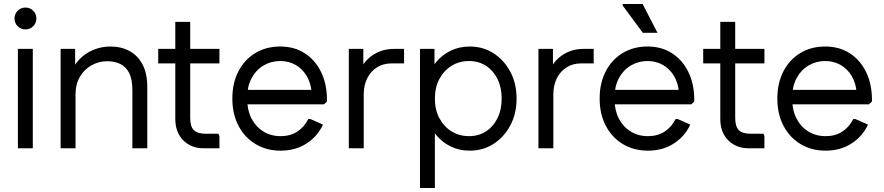

<svg xmlns="http://www.w3.org/2000/svg" viewBox="-20 -746 4447 966"><path d="M70 0V-500H145V0ZM108 -598Q85 -598 69 -614Q53 -630 53 -653Q53 -676 69 -692Q85 -708 108 -708Q131 -708 147 -692Q163 -676 163 -653Q163 -630 147 -614Q131 -598 108 -598Z M285 0V-500H358V-355L336 -374Q349 -416 379 -447Q409 -478 449.5 -495Q490 -512 536 -512Q590 -512 632 -489Q674 -466 697.5 -421Q721 -376 721 -309V0H646V-292Q646 -349 629 -380.5Q612 -412 583.5 -425Q555 -438 519 -438Q478 -438 441.5 -418Q405 -398 382.5 -360.5Q360 -323 360 -270V0Z M1004 0Q942 0 902 -40Q862 -80 862 -148V-636H937V-153Q937 -109 955.5 -91Q974 -73 1017 -73H1079L1084 -62V0ZM776 -427V-500H1084V-427Z M1392 12Q1321 12 1266 -21Q1211 -54 1180 -113Q1149 -172 1149 -250Q1149 -328 1179.5 -387Q1210 -446 1264.5 -479Q1319 -512 1390 -512Q1460 -512 1512.5 -478.5Q1565 -445 1595 -384.5Q1625 -324 1625 -244V-235L1610 -221H1193V-294H1581L1548 -280Q1544 -330 1522 -365.5Q1500 -401 1466 -420Q1432 -439 1390 -439Q1344 -439 1306 -416.5Q1268 -394 1246 -353Q1224 -312 1224 -258V-245Q1224 -191 1245.5 -149.5Q1267 -108 1305 -84.5Q1343 -61 1392 -61Q1441 -61 1476 -84Q1511 -107 1531 -147H1542L1605 -119Q1577 -59 1521.5 -23.5Q1466 12 1392 12Z M1735 0V-500H1808V-355L1786 -374Q1803 -432 1851.5 -466Q1900 -500 1961 -500H2013V-427H1949Q1908 -427 1876.5 -407Q1845 -387 1827.5 -352Q1810 -317 1810 -270V0Z M2343 12Q2292 12 2249 -8.5Q2206 -29 2175 -66Q2144 -103 2129 -152V-348Q2144 -398 2175 -434.5Q2206 -471 2249 -491.5Q2292 -512 2343 -512Q2410 -512 2463 -478Q2516 -444 2547.5 -385Q2579 -326 2579 -250Q2579 -174 2547.5 -115Q2516 -56 2463 -22Q2410 12 2343 12ZM2093 200V-500H2166V-313L2154 -250L2168 -187V200ZM2340 -61Q2388 -61 2425 -85Q2462 -109 2483 -151.5Q2504 -194 2504 -250Q2504 -306 2483 -348.5Q2462 -391 2425 -415Q2388 -439 2340 -439Q2291 -439 2252 -415Q2213 -391 2190.5 -348.5Q2168 -306 2168 -250Q2168 -194 2190.5 -151.5Q2213 -109 2252 -85Q2291 -61 2340 -61Z M2689 0V-500H2762V-355L2740 -374Q2757 -432 2805.5 -466Q2854 -500 2915 -500H2967V-427H2903Q2862 -427 2830.5 -407Q2799 -387 2781.5 -352Q2764 -317 2764 -270V0Z M3240 12Q3169 12 3114 -21Q3059 -54 3028 -113Q2997 -172 2997 -250Q2997 -328 3027.5 -387Q3058 -446 3112.5 -479Q3167 -512 3238 -512Q3308 -512 3360.5 -478.5Q3413 -445 3443 -384.5Q3473 -324 3473 -244V-235L3458 -221H3041V-294H3429L3396 -280Q3392 -330 3370 -365.5Q3348 -401 3314 -420Q3280 -439 3238 -439Q3192 -439 3154 -416.5Q3116 -394 3094 -353Q3072 -312 3072 -258V-245Q3072 -191 3093.5 -149.5Q3115 -108 3153 -84.5Q3191 -61 3240 -61Q3289 -61 3324 -84Q3359 -107 3379 -147H3390L3453 -119Q3425 -59 3369.5 -23.5Q3314 12 3240 12ZM3288 -581H3214L3113 -718V-726H3213Z M3746 0Q3684 0 3644 -40Q3604 -80 3604 -148V-636H3679V-153Q3679 -109 3697.5 -91Q3716 -73 3759 -73H3821L3826 -62V0ZM3518 -427V-500H3826V-427Z M4134 12Q4063 12 4008 -21Q3953 -54 3922 -113Q3891 -172 3891 -250Q3891 -328 3921.5 -387Q3952 -446 4006.5 -479Q4061 -512 4132 -512Q4202 -512 4254.5 -478.5Q4307 -445 4337 -384.5Q4367 -324 4367 -244V-235L4352 -221H3935V-294H4323L4290 -280Q4286 -330 4264 -365.5Q4242 -401 4208 -420Q4174 -439 4132 -439Q4086 -439 4048 -416.5Q4010 -394 3988 -353Q3966 -312 3966 -258V-245Q3966 -191 3987.5 -149.5Q4009 -108 4047 -84.5Q4085 -61 4134 -61Q4183 -61 4218 -84Q4253 -107 4273 -147H4284L4347 -119Q4319 -59 4263.5 -23.5Q4208 12 4134 12Z"/></svg>

Font: Fustat
Style: Regular
Weight: 400
Designer: Mohamed Gaber, Khaled Hosny, Laura Garcia Mut
Foundry: Kief Type Foundry, Alif Type Foundry, Hard Type Foundry
Version: Version 1.007